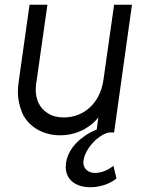

<svg xmlns="http://www.w3.org/2000/svg" viewBox="-20 -556 614 806"><path d="M232 12C271 12 307 2 340 -17C360 -29 378 -44 393 -63L386 -12C365 -4 347 6 330 19C283 52 256 98 256 145C256 196 295 230 360 230C399 230 442 216 469 193L456 140C433 159 405 170 378 170C349 170 330 150 330 127C330 78 386 12 437 0H459L534 -536H459L414 -219C400 -123 332 -63 248 -63C221 -63 199 -69 180 -81C143 -104 130 -143 130 -179C130 -187 131 -196 132 -205L179 -536H104L58 -210C56 -196 55 -183 55 -170C55 -142 61 -113 72 -85C95 -29 156 12 232 12Z"/></svg>

Font: Plus Jakarta Sans
Style: Italic
Weight: 400
Italic angle: -8°
Designer: Gumpita Rahayu
Foundry: Tokotype
Version: Version 2.071;gftools[0.9.30]